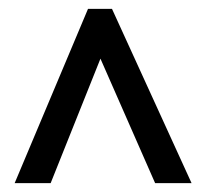

<svg xmlns="http://www.w3.org/2000/svg" viewBox="-20 -739 465 432"><path d="M178 -719 13 -327H94L206 -607L329 -327H411L232 -719Z"/></svg>

Font: Noto Sans Gurmukhi UI ExtraCondensed Medium
Style: Regular
Weight: 500
Width: 2
Designer: Jelle Bosma - Monotype Design Team
Foundry: Monotype Imaging Inc.
Version: Version 2.004